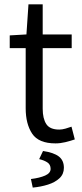

<svg xmlns="http://www.w3.org/2000/svg" viewBox="-20 -642 374 876"><path d="M233.4 12.2Q156.2 12.2 126.7 -32.2Q97.2 -76.7 97.2 -147.9V-422.4H24.4V-480.5L100.6 -484.9L109.9 -622.1H174.8V-484.9H307.1V-422.4H174.8V-146Q174.8 -101.1 191.2 -75.9Q207.5 -50.8 250.5 -50.8Q263.2 -50.8 278.8 -55.2Q294.4 -59.6 306.2 -64L321.3 -5.9Q301.3 1 278.3 6.6Q255.4 12.2 233.4 12.2ZM129.4 213.9 121.1 174.8Q161.1 169.9 186 158.9Q210.9 147.9 210.9 128.4Q210.9 108.4 195.6 98.6Q180.2 88.9 158.7 84L176.3 46.9Q225.6 54.2 248.5 72Q271.5 89.8 271.5 123.5Q271.5 152.3 251.5 171.1Q231.4 189.9 199 200.2Q166.5 210.4 129.4 213.9Z"/></svg>

Font: Varta Light
Style: Regular
Weight: 400
Version: Version 1.004